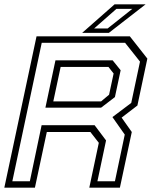

<svg xmlns="http://www.w3.org/2000/svg" viewBox="-32 -868 706 888"><path d="M-12 0 137 -700H568.5L649.5 -597L603.5 -380L530.5 -324L577.5 -257.5L522.5 0H381L425 -207.5L386 -257.5H184.5L129.5 0ZM25 -29.5H106L160.5 -289H405.5L458.5 -218.5L418.5 -29.5H499.5L545 -245.5L488 -326.5L575 -392L615.5 -583L546.5 -670H161ZM214.5 -399H435.5L472.5 -430L493.5 -528L469.5 -558.5H248.5ZM178 -370 224.5 -589H489L526 -543L499.5 -419L435.5 -370ZM348 -716 498 -848H641.5L471.5 -716ZM403.5 -736.5H466L580 -827H506.5Z"/></svg>

Font: Tourney Thin Light
Style: Italic
Weight: 300
Italic angle: -12°
Version: Version 1.015